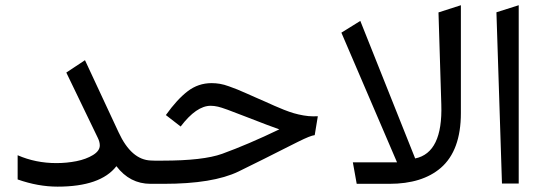

<svg xmlns="http://www.w3.org/2000/svg" viewBox="-20 -697 2054 728"><path d="M565.9 -87.9Q574.7 -87.9 574.7 -52.7V-36.1Q574.7 0 565.9 0H550.8Q472.2 0 421.4 -66.9Q361.3 10.7 198.2 10.7Q124.5 10.7 46.9 -16.6V-108.4Q115.2 -78.6 193.8 -78.6Q232.9 -78.6 269.8 -85.9Q306.6 -93.3 332.5 -109.1Q358.4 -125 358.4 -145.5Q358.4 -159.2 350.6 -174.8L231.4 -421.9L302.2 -468.8L429.7 -195.3Q478 -90.8 552.2 -88.4Z M1185.1 -256.3 1173.3 -184.6Q1164.6 -183.6 1149.9 -177.7Q1135.3 -171.9 1110.1 -159.4Q1085 -147 1057.1 -132.8Q1029.3 -118.7 980.5 -94.2Q931.6 -69.8 883.8 -46.4Q787.1 0 601.1 0H560.5Q537.1 0 537.1 -36.1V-52.7Q537.1 -87.9 560.5 -87.9H596.7Q750.5 -87.9 822.3 -113.8Q920.4 -149.4 1039.1 -206.5Q1004.9 -218.3 911.1 -254.9Q827.1 -288.1 806.6 -292.5Q792 -295.9 778.8 -295.9Q724.6 -295.9 665 -217.3L608.9 -260.7Q651.4 -320.3 691.7 -351.1Q731.9 -381.8 782.2 -381.8Q797.9 -381.8 813.7 -379.2Q829.6 -376.5 848.4 -369.6Q867.2 -362.8 879.6 -357.9Q892.1 -353 916.5 -342Q940.9 -331.1 952.1 -326.2Q963.9 -321.3 985.1 -311.8Q1006.3 -302.2 1021 -295.7Q1035.6 -289.1 1056.6 -280.8Q1077.6 -272.5 1094.5 -267.6Q1111.3 -262.7 1130.9 -259.3Q1150.4 -255.9 1167.5 -255.9Q1176.3 -255.9 1185.1 -256.3Z M1554.2 -96.2Q1659.2 -117.7 1653.3 -300.8L1642.6 -649.9L1727.5 -677.2V-268.1Q1727.5 -126.5 1651.4 -60.5Q1581.1 0 1456.5 0H1332.5L1317.9 -81.5H1485.4L1274.4 -573.2L1346.2 -617.7Z M1862.3 -650.4 1946.8 -677.2V-1H1883.3Z"/></svg>

Font: Samim FD
Style: FD
Weight: 400
Foundry: DejaVu fonts team - Redesigned by Saber Rastikerdar
Version: Version 4.00 December 17, 2020